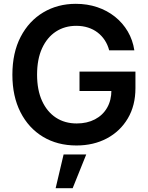

<svg xmlns="http://www.w3.org/2000/svg" viewBox="-20 -758 784 1014"><path d="M383.8 10.3Q283.2 10.3 207 -35.6Q130.9 -81.5 88.1 -165.5Q45.4 -249.5 45.4 -363.3Q45.4 -479.5 89.1 -563.5Q132.8 -647.5 208.7 -692.6Q284.7 -737.8 380.4 -737.8Q440.9 -737.8 493.4 -720.2Q545.9 -702.6 587.2 -669.7Q628.4 -636.7 654.8 -591.8Q681.2 -546.9 689.5 -492.2H556.6Q548.8 -522 533.2 -545.7Q517.6 -569.3 495.4 -586.4Q473.1 -603.5 444.8 -612.5Q416.5 -621.6 382.8 -621.6Q321.8 -621.6 275.1 -591.1Q228.5 -560.5 202.1 -502.9Q175.8 -445.3 175.8 -363.8Q175.8 -282.7 202.1 -225.1Q228.5 -167.5 275.4 -136.7Q322.3 -106 385.3 -106Q439.9 -106 481.4 -127.7Q522.9 -149.4 545.7 -189Q568.4 -228.5 568.4 -281.7L599.6 -277.3H399.9V-379.9H695.3V-292.5Q695.3 -200.7 655 -132.6Q614.7 -64.5 544.4 -27.1Q474.1 10.3 383.8 10.3ZM273.9 235.8 315.9 57.6H435.5L363.8 235.8Z"/></svg>

Font: Inter 20pt SemiBold
Style: Regular
Weight: 600
Version: Version 4.001;git-66647c0bb